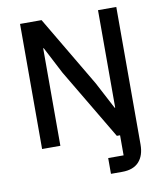

<svg xmlns="http://www.w3.org/2000/svg" viewBox="-96 -776 904 1055"><g transform="rotate(-10 356.5 -249.0)"><path d="M437 200V112H523V0H505L271 -394L193 -544H190V0H88V-698H208L441 -304L520 -154H523V-698H625V69Q625 131 593.5 165.5Q562 200 500 200Z"/></g></svg>

Font: Anuphan Medium
Style: Regular
Weight: 500
Designer: Mike Abbink, Paul van der Laan, Pieter van Rosmalen, Mint Tantisuwanna
Foundry: Bold Monday; Cadson Demak
Version: Version 3.002;hotconv 1.0.109;makeotfexe 2.5.65596